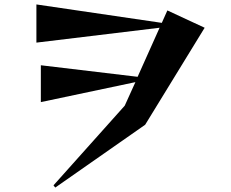

<svg xmlns="http://www.w3.org/2000/svg" viewBox="-20 -784 1040 865"><path d="M229 61 221 51 542 -308 590 -414 164 -324V-490L600 -438L699 -659L144 -592V-764L709 -681L734 -737L902 -659L634 -222Z"/></svg>

Font: Reggae One
Style: Regular
Weight: 400
Designer: Fontworks Inc.
Foundry: Fontworks Inc.
Version: Version 1.100